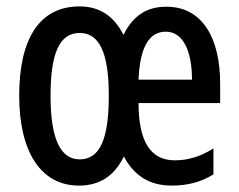

<svg xmlns="http://www.w3.org/2000/svg" viewBox="-20 -570 748 600"><path d="M500 -549C437 -549 395 -520 366 -461C336 -520 291 -550 229 -550C102 -550 40 -447 40 -271C40 -98 106 10 227 10C292 10 338 -21 367 -81C399 -21 447 10 517 10C566 10 608 -1 647 -25V-106C605 -80 567 -69 526 -69C451 -69 413 -127 413 -248H668V-309C668 -447 615 -549 500 -549ZM498 -471C554 -471 580 -407 580 -321H413C417 -424 447 -471 498 -471ZM229 -467C292 -467 320 -402 320 -271C320 -135 292 -72 229 -72C168 -72 138 -138 138 -270C138 -402 165 -467 229 -467Z"/></svg>

Font: Noto Sans Myanmar UI ExtraCondensed Medium
Style: Regular
Weight: 500
Width: 2
Designer: Monotype Design Team
Foundry: Monotype Imaging Inc.
Version: Version 2.103